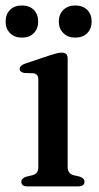

<svg xmlns="http://www.w3.org/2000/svg" viewBox="-31 -664 354 684"><path d="M210 -455.5V-70Q210 -46 230.5 -40L252.5 -35Q270 -29 270 -16.5Q270 0 247 0H67Q45 0 45 -16.5Q45 -28.5 62 -34.5L85.5 -40Q95 -43 100.2 -49.5Q105.5 -56 105.5 -69.5V-380.5Q105.5 -400 89 -403L55.5 -404Q39 -407.5 39 -418.5Q39 -430.5 59 -437.5L150 -468Q164 -472.5 172.8 -474.5Q181.5 -476.5 189.5 -476.5Q210 -476.5 210 -455.5ZM47 -530Q20.5 -530 4.8 -546Q-11 -562 -11 -587Q-11 -613 4.8 -628.8Q20.5 -644.5 47 -644.5Q74 -644.5 89.5 -628.8Q105 -613 105 -587Q105 -562 89.5 -546Q74 -530 47 -530ZM237 -530Q211 -530 194.8 -546Q178.5 -562 178.5 -587Q178.5 -613 194.8 -628.8Q211 -644.5 237 -644.5Q264 -644.5 279.8 -628.8Q295.5 -613 295.5 -587Q295.5 -562 279.8 -546Q264 -530 237 -530Z"/></svg>

Font: Fraunces 9pt S000
Style: Regular
Weight: 400
Version: Version 1.000; ttfautohint (v1.8.3)